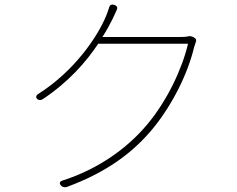

<svg xmlns="http://www.w3.org/2000/svg" viewBox="-20 -791 1020 825"><path d="M587 -632H420C438 -660 452 -686 464 -710C469 -720 474 -732 480 -745C487 -757 484 -766 471 -770C458 -774 451 -769 448 -756C444 -743 439 -730 436 -723C401 -636 301 -487 147 -389C135 -382 131 -372 142 -364C149 -359 157 -361 164 -365C275 -439 350 -525 402 -603H595H788C763 -497 700 -361 614 -258C526 -152 400 -64 251 -16C236 -12 232 -3 244 8C250 14 260 15 268 12C442 -52 555 -139 638 -240C723 -344 788 -478 814 -588C815 -592 818 -601 821 -609C825 -617 823 -625 815 -629L812 -631C803 -636 792 -637 785 -634C778 -633 769 -632 755 -632Z"/></svg>

Font: GenSenRounded2 TW EL
Style: Regular
Weight: 250
Version: Version 2.100;PS 2.1;hotconv 16.6.51;makeotf.lib2.5.65220 DE